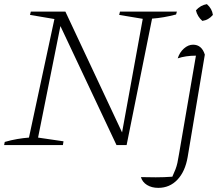

<svg xmlns="http://www.w3.org/2000/svg" viewBox="-22 -701 1064 928"><path d="M558 -645H833L829 -631Q769 -615 713 -611L590 0H541L270 -575L162 -36L285 -18L282 0H-2L1 -15Q32 -24 61.5 -29Q91 -34 118 -36L241 -609L123 -629L127 -645H294L568 -61L668 -610L554 -629ZM968 -437 885 58Q873 128 835.5 167.5Q798 207 743 207Q711 207 688.5 193Q666 179 659 155Q689 156 731 156Q773 156 811 153Q821 131 826.5 116.5Q832 102 835.5 86Q839 70 843 45L925 -432Q876 -432 837 -419Q846 -448 867 -466.5Q888 -485 911 -485Q953 -485 968 -437ZM978 -681Q1003 -659 1007 -629Q986 -604 956 -600Q932 -621 925 -651Q947 -676 978 -681Z"/></svg>

Font: Piazzolla SC ExtraLight
Style: Italic
Weight: 200
Italic angle: -11.3°
Designer: Juan Pablo del Peral
Foundry: Huerta Tipografica
Version: Version 1.330